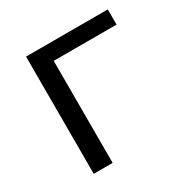

<svg xmlns="http://www.w3.org/2000/svg" viewBox="-123 -607 691 712"><g transform="rotate(-30 222.5 -251.0)"><path d="M80 0H161V-437H430V-502H80Z"/></g></svg>

Font: Poppy and Pepper
Style: Regular
Weight: 400
Designer: Thy Ha
Foundry: Thy Ha
Version: Version 0.001;Glyphs 3.2 (3227)